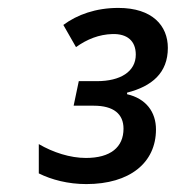

<svg xmlns="http://www.w3.org/2000/svg" viewBox="-20 -873 444 485"><path d="M198 -408C308 -408 374 -462 374 -546C374 -590 349 -624 301 -635V-639C364 -655 404 -689 404 -752C404 -808 365 -853 279 -853C222 -853 175 -836 140 -810L172 -754C200 -774 230 -786 264 -787C301 -788 323 -770 323 -735C323 -692 284 -668 225 -668H179L166 -606H217C267 -606 292 -585 292 -548C292 -501 259 -474 197 -474C157 -474 114 -488 78 -509V-435C110 -419 152 -408 198 -408Z"/></svg>

Font: Noto Sans Medium
Style: Italic
Weight: 500
Italic angle: -12°
Designer: Monotype Design Team
Foundry: Monotype Imaging Inc.
Version: Version 2.013